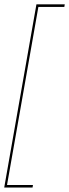

<svg xmlns="http://www.w3.org/2000/svg" viewBox="-40 -734 320 888"><path d="M-20.5 133.5 128.5 -714H259.5L257.5 -702H137.5L-7.5 121.5H112.5L110.5 133.5Z"/></svg>

Font: Anybody ExtraExpanded Thin
Style: Italic
Weight: 100
Width: 8
Italic angle: -10°
Designer: Tyler Finck
Foundry: Etcetera Type Company
Version: Version 1.010; ttfautohint (v1.8.3) -l 8 -r 50 -G 200 -x 14 